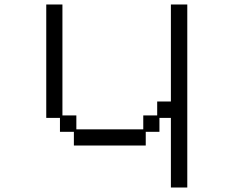

<svg xmlns="http://www.w3.org/2000/svg" viewBox="-20 -807 1040 855"><path d="M247 -282H186V-787H258V-293H320V-231H618V-293H680V-355H741V-787H814V28H741V-282H690V-220H629V-159H309V-220H247Z"/></svg>

Font: DotGothic16
Style: Regular
Weight: 400
Designer: Fontworks Inc.
Foundry: Fontworks Inc.
Version: Version 1.100